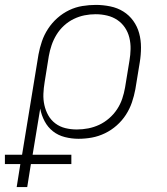

<svg xmlns="http://www.w3.org/2000/svg" viewBox="-63 -558 683 783"><path d="M5 205 20 111H-43V73H27L94 -336Q99 -363 108 -389.5Q117 -416 133 -440.5Q149 -465 171 -484.5Q193 -504 219 -516.5Q245 -529 273 -533.5Q301 -538 328 -538Q357 -538 386.5 -532Q416 -526 440 -511Q464 -496 480.5 -473Q497 -450 504.5 -422.5Q512 -395 512 -364.5Q512 -334 507 -304L489 -194Q484 -167 475 -140.5Q466 -114 450.5 -90Q435 -66 413 -46.5Q391 -27 365 -14.5Q339 -2 312 3Q285 8 257 8Q229 8 201.5 1Q174 -6 153 -22.5Q132 -39 119 -63.5Q106 -88 101 -115L70 73H228V111H63L48 205ZM250 -30Q274 -30 297 -34.5Q320 -39 341.5 -49Q363 -59 382 -75.5Q401 -92 414.5 -112.5Q428 -133 435.5 -155.5Q443 -178 447 -201L465 -311Q469 -334 469.5 -358Q470 -382 464.5 -404.5Q459 -427 446.5 -445.5Q434 -464 415.5 -476.5Q397 -489 374 -494.5Q351 -500 327 -500Q304 -500 281.5 -495.5Q259 -491 237.5 -480.5Q216 -470 198 -453.5Q180 -437 167.5 -416.5Q155 -396 147.5 -374Q140 -352 136 -329L119 -223Q115 -199 114 -175.5Q113 -152 118 -129.5Q123 -107 134 -87.5Q145 -68 163 -54.5Q181 -41 203.5 -35.5Q226 -30 250 -30Z"/></svg>

Font: Iosevka Curly XLtEx
Style: Italic
Weight: 200
Width: 7
Italic angle: -9°
Monospace: yes
Designer: Belleve Invis
Foundry: Belleve Invis
Version: Version 11.1.0; ttfautohint (v1.8.3)